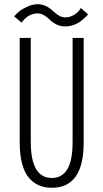

<svg xmlns="http://www.w3.org/2000/svg" viewBox="-20 -880 490 911"><path d="M289 -754.5Q266.5 -754.5 247.5 -764.2Q228.5 -774 217.2 -785.5Q206 -797 190.2 -806.8Q174.5 -816.5 158 -816.5Q144.5 -816.5 131.5 -812Q118.5 -807.5 110 -801Q101.5 -794.5 95 -788Q88.5 -781.5 85.5 -777L82.5 -772.5L47.5 -802Q50.5 -807 63.2 -819.2Q76 -831.5 103.8 -845.8Q131.5 -860 159 -860Q177 -860 192.8 -853.5Q208.5 -847 219.5 -838Q230.5 -829 240.8 -819.8Q251 -810.5 263.5 -804Q276 -797.5 289.5 -797.5Q311.5 -797.5 330 -808.8Q348.5 -820 356 -831L363.5 -842L398 -811.5Q393.5 -806 387 -799.8Q380.5 -793.5 365.8 -781.5Q351 -769.5 330.5 -762Q310 -754.5 289 -754.5ZM226 11Q194.5 11 168.8 1Q143 -9 120.8 -32.2Q98.5 -55.5 86 -99Q73.5 -142.5 73.5 -203.5V-700H126V-207Q126 -35.5 226 -35.5Q324.5 -35.5 324.5 -205.5V-700H377V-203.5Q377 11 226 11Z"/></svg>

Font: League Mono Condensed UltraLight
Style: Regular
Weight: 200
Width: 1
Designer: Tyler Finck
Foundry: The League of Moveable Type / Tyler Finck
Version: Version 2.210